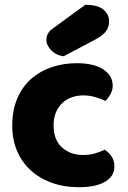

<svg xmlns="http://www.w3.org/2000/svg" viewBox="-20 -764 534 799"><path d="M326 -367Q301 -367 278.5 -359Q256 -351 239.5 -335.5Q223 -320 213 -297Q203 -274 203 -243Q203 -181 238.5 -150Q274 -119 325 -119Q355 -119 377 -126Q399 -133 416 -141Q436 -127 446 -110.5Q456 -94 456 -71Q456 -30 417 -7.5Q378 15 309 15Q246 15 195 -3.5Q144 -22 107.5 -55.5Q71 -89 51 -136Q31 -183 31 -240Q31 -306 52.5 -355.5Q74 -405 111 -437Q148 -469 196.5 -485Q245 -501 299 -501Q371 -501 410 -475Q449 -449 449 -408Q449 -389 440 -372.5Q431 -356 419 -344Q402 -352 378 -359.5Q354 -367 326 -367ZM335 -744Q387 -744 410.5 -724Q434 -704 434 -676Q434 -650 420 -632.5Q406 -615 374 -598L245 -530Q215 -533 194 -554Q173 -575 173 -599Q173 -611 179 -623Q185 -635 199 -645Z"/></svg>

Font: Baloo Tamma
Style: Regular
Weight: 400
Designer: Divya Kowshik and Ek Type
Foundry: Ek Type
Version: Version 1.007;PS 1.000;hotconv 1.0.88;makeotf.lib2.5.647800